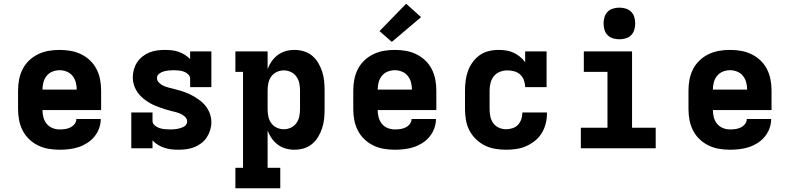

<svg xmlns="http://www.w3.org/2000/svg" viewBox="-20 -796 4240 1031"><path d="M300 8Q270 8 240.5 3Q211 -2 184.5 -15Q158 -28 136.5 -48.5Q115 -69 101.5 -95.5Q88 -122 82.5 -151Q77 -180 77 -210V-310Q77 -340 82.5 -369Q88 -398 101.5 -424.5Q115 -451 136.5 -471.5Q158 -492 185 -505Q212 -518 241 -523Q270 -528 300 -528Q330 -528 359 -523Q388 -518 415 -505Q442 -492 463.5 -471.5Q485 -451 498.5 -424.5Q512 -398 517.5 -369Q523 -340 523 -310V-205H208Q208 -186 213 -166.5Q218 -147 230.5 -131.5Q243 -116 261.5 -108.5Q280 -101 300 -101Q315 -101 329.5 -103Q344 -105 357.5 -111.5Q371 -118 380.5 -130Q390 -142 390 -157H521Q521 -131 512 -106.5Q503 -82 486.5 -62Q470 -42 448 -28Q426 -14 401.5 -6Q377 2 351.5 5Q326 8 300 8ZM208 -315H392Q392 -334 387 -353.5Q382 -373 369.5 -388.5Q357 -404 338.5 -411.5Q320 -419 300 -419Q280 -419 261.5 -411.5Q243 -404 230.5 -388.5Q218 -373 213 -353.5Q208 -334 208 -315Z M939 8Q920 8 901 6Q882 4 863.5 -2Q845 -8 828.5 -18Q812 -28 799 -42V0H685V-192H799V-147Q799 -133 810.5 -123Q822 -113 835.5 -108.5Q849 -104 863.5 -102.5Q878 -101 892 -101Q901 -101 910.5 -101.5Q920 -102 929 -103.5Q938 -105 947 -107.5Q956 -110 964.5 -114Q973 -118 979 -126Q985 -134 985 -143Q985 -158 974 -168.5Q963 -179 949.5 -185Q936 -191 922 -194.5Q908 -198 894 -201.5Q880 -205 866 -209.5Q852 -214 838 -219Q824 -224 811 -229.5Q798 -235 785 -242.5Q772 -250 760.5 -258.5Q749 -267 738.5 -277Q728 -287 719.5 -299Q711 -311 705 -324.5Q699 -338 696 -352Q693 -366 693 -381Q693 -402 699 -423Q705 -444 716.5 -461.5Q728 -479 745 -492.5Q762 -506 781.5 -514Q801 -522 822.5 -525Q844 -528 865 -528Q884 -528 902.5 -526Q921 -524 938.5 -518Q956 -512 972 -502Q988 -492 1001 -479V-520H1115V-328H1001V-373Q1001 -387 990.5 -397Q980 -407 967 -411.5Q954 -416 940 -417.5Q926 -419 912 -419Q899 -419 885.5 -417.5Q872 -416 859 -412.5Q846 -409 834.5 -400Q823 -391 823 -377Q823 -363 834 -352Q845 -341 858.5 -335Q872 -329 886 -325.5Q900 -322 914 -318.5Q928 -315 942 -311Q956 -307 970 -302Q984 -297 997 -291Q1010 -285 1022.5 -277.5Q1035 -270 1047 -261.5Q1059 -253 1069.5 -243Q1080 -233 1088.5 -221Q1097 -209 1103 -195.5Q1109 -182 1112 -168Q1115 -154 1115 -139Q1115 -118 1108.5 -97Q1102 -76 1090 -58Q1078 -40 1061 -27Q1044 -14 1024 -6Q1004 2 982.5 5Q961 8 939 8Z M1485 215H1244V105H1285V-410H1244V-520H1417V-425Q1425 -447 1439 -467Q1453 -487 1472 -501Q1491 -515 1514 -521.5Q1537 -528 1561 -528Q1587 -528 1612 -520.5Q1637 -513 1656.5 -496.5Q1676 -480 1689 -458Q1702 -436 1710 -411.5Q1718 -387 1720.5 -361.5Q1723 -336 1723 -310V-210Q1723 -184 1720.5 -158.5Q1718 -133 1710 -108.5Q1702 -84 1689 -62Q1676 -40 1656.5 -23.5Q1637 -7 1612 0.5Q1587 8 1561 8Q1537 8 1514 1.5Q1491 -5 1472 -19Q1453 -33 1439 -53Q1425 -73 1417 -95V105H1485ZM1504 -102Q1524 -102 1542 -110.5Q1560 -119 1571.5 -135Q1583 -151 1587 -170.5Q1591 -190 1591 -210V-310Q1591 -330 1587 -349.5Q1583 -369 1571.5 -385Q1560 -401 1542 -409.5Q1524 -418 1504 -418Q1484 -418 1466 -409.5Q1448 -401 1436.5 -385Q1425 -369 1421 -349.5Q1417 -330 1417 -310V-210Q1417 -190 1421 -170.5Q1425 -151 1436.5 -135Q1448 -119 1466 -110.5Q1484 -102 1504 -102Z M2100 8Q2070 8 2040.5 3Q2011 -2 1984.5 -15Q1958 -28 1936.5 -48.5Q1915 -69 1901.5 -95.5Q1888 -122 1882.5 -151Q1877 -180 1877 -210V-310Q1877 -340 1882.5 -369Q1888 -398 1901.5 -424.5Q1915 -451 1936.5 -471.5Q1958 -492 1985 -505Q2012 -518 2041 -523Q2070 -528 2100 -528Q2130 -528 2159 -523Q2188 -518 2215 -505Q2242 -492 2263.5 -471.5Q2285 -451 2298.5 -424.5Q2312 -398 2317.5 -369Q2323 -340 2323 -310V-205H2008Q2008 -186 2013 -166.5Q2018 -147 2030.5 -131.5Q2043 -116 2061.5 -108.5Q2080 -101 2100 -101Q2115 -101 2129.5 -103Q2144 -105 2157.5 -111.5Q2171 -118 2180.5 -130Q2190 -142 2190 -157H2321Q2321 -131 2312 -106.5Q2303 -82 2286.5 -62Q2270 -42 2248 -28Q2226 -14 2201.5 -6Q2177 2 2151.5 5Q2126 8 2100 8ZM2008 -315H2192Q2192 -334 2187 -353.5Q2182 -373 2169.5 -388.5Q2157 -404 2138.5 -411.5Q2120 -419 2100 -419Q2080 -419 2061.5 -411.5Q2043 -404 2030.5 -388.5Q2018 -373 2013 -353.5Q2008 -334 2008 -315ZM2084 -571 2018 -629 2161 -776 2241 -704Z M2697 8Q2668 8 2638.5 3Q2609 -2 2583 -15Q2557 -28 2535.5 -49Q2514 -70 2500.5 -96Q2487 -122 2482 -151.5Q2477 -181 2477 -210V-310Q2477 -337 2480.5 -363.5Q2484 -390 2493 -415Q2502 -440 2518 -462Q2534 -484 2555.5 -499.5Q2577 -515 2603.5 -521.5Q2630 -528 2657 -528Q2677 -528 2697.5 -525Q2718 -522 2736.5 -513.5Q2755 -505 2771.5 -492Q2788 -479 2800 -462V-520H2915V-328H2800Q2800 -346 2793.5 -364.5Q2787 -383 2773.5 -395.5Q2760 -408 2741.5 -413Q2723 -418 2704 -418Q2684 -418 2664.5 -410.5Q2645 -403 2632 -387Q2619 -371 2614 -350.5Q2609 -330 2609 -310V-210Q2609 -190 2613 -170.5Q2617 -151 2628.5 -135Q2640 -119 2658.5 -110.5Q2677 -102 2697 -102Q2715 -102 2732 -107.5Q2749 -113 2761 -125.5Q2773 -138 2779 -155Q2785 -172 2785 -189V-192H2917V-186Q2917 -158 2910 -131Q2903 -104 2888.5 -80.5Q2874 -57 2852 -39.5Q2830 -22 2805 -11Q2780 0 2752.5 4Q2725 8 2697 8Z M3099 0V-110H3242V-410H3115V-520H3374V-110H3501V0ZM3306 -585Q3289 -585 3272 -590Q3255 -595 3243 -607Q3231 -619 3226 -636Q3221 -653 3221 -670Q3221 -687 3226 -704Q3231 -721 3243 -733Q3255 -745 3272 -750Q3289 -755 3306 -755Q3323 -755 3340 -750Q3357 -745 3369 -733Q3381 -721 3386 -704Q3391 -687 3391 -670Q3391 -653 3386 -636Q3381 -619 3369 -607Q3357 -595 3340 -590Q3323 -585 3306 -585Z M3900 8Q3870 8 3840.5 3Q3811 -2 3784.5 -15Q3758 -28 3736.5 -48.5Q3715 -69 3701.5 -95.5Q3688 -122 3682.5 -151Q3677 -180 3677 -210V-310Q3677 -340 3682.5 -369Q3688 -398 3701.5 -424.5Q3715 -451 3736.5 -471.5Q3758 -492 3785 -505Q3812 -518 3841 -523Q3870 -528 3900 -528Q3930 -528 3959 -523Q3988 -518 4015 -505Q4042 -492 4063.5 -471.5Q4085 -451 4098.5 -424.5Q4112 -398 4117.5 -369Q4123 -340 4123 -310V-205H3808Q3808 -186 3813 -166.5Q3818 -147 3830.5 -131.5Q3843 -116 3861.5 -108.5Q3880 -101 3900 -101Q3915 -101 3929.5 -103Q3944 -105 3957.5 -111.5Q3971 -118 3980.5 -130Q3990 -142 3990 -157H4121Q4121 -131 4112 -106.5Q4103 -82 4086.5 -62Q4070 -42 4048 -28Q4026 -14 4001.5 -6Q3977 2 3951.5 5Q3926 8 3900 8ZM3808 -315H3992Q3992 -334 3987 -353.5Q3982 -373 3969.5 -388.5Q3957 -404 3938.5 -411.5Q3920 -419 3900 -419Q3880 -419 3861.5 -411.5Q3843 -404 3830.5 -388.5Q3818 -373 3813 -353.5Q3808 -334 3808 -315Z"/></svg>

Font: Iosevka HT Extrabold Extended
Style: Regular
Weight: 800
Width: 7
Monospace: yes
Designer: Belleve Invis
Foundry: Belleve Invis
Version: Version 32.3.0; ttfautohint (v1.8.4)